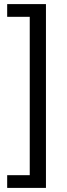

<svg xmlns="http://www.w3.org/2000/svg" viewBox="-20 -755 329 936"><path d="M204 -735V161H15V99H125V-673H15V-735Z"/></svg>

Font: Archivo SemiCondensed
Style: Regular
Weight: 400
Width: 4
Designer: Hector Gatti
Foundry: Omnibus-Type
Version: Version 2.001